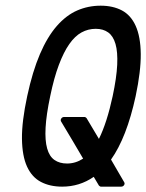

<svg xmlns="http://www.w3.org/2000/svg" viewBox="-20 -660 525 689"><path d="M341.3 -639.6Q385.3 -639.6 417.5 -622.6Q449.7 -605.5 467 -566.9Q484.4 -528.3 485.1 -466.6Q485.8 -404.8 466.8 -314.9Q434.6 -166.5 378.4 -87.4Q390.1 -66.9 402.1 -46.6Q414.1 -26.4 425.8 -5.9Q428.7 -0.5 425 4.6Q421.4 9.8 414.6 9.8H341.8Q340.3 9.8 338.1 8.3Q335.9 6.8 335 5.9L316.4 -25.4Q265.6 9.8 203.1 9.8Q159.2 9.8 127 -7.1Q94.7 -23.9 77.1 -62Q59.6 -100.1 58.8 -162.1Q58.1 -224.1 77.6 -314.9Q96.7 -403.8 123.3 -465.8Q149.9 -527.8 183.6 -566.4Q217.3 -605 256.8 -622.3Q296.4 -639.6 341.3 -639.6ZM283.7 -240.2Q285.2 -240.2 287.4 -238.8Q289.6 -237.3 290.5 -236.3L335 -161.6Q363.8 -219.7 384.3 -314.9Q398.4 -381.3 400.6 -427.5Q402.8 -473.6 394.5 -502.2Q386.2 -530.8 368.2 -543.7Q350.1 -556.6 323.7 -556.6Q296.4 -556.6 272.7 -543.7Q249 -530.8 228.8 -502Q208.5 -473.1 191.2 -427Q173.8 -380.9 160.2 -314.9Q146 -248 143.6 -201.9Q141.1 -155.8 149.2 -127.2Q157.2 -98.6 175.5 -85.9Q193.8 -73.2 220.7 -73.2Q251 -73.2 278.3 -90.8Q258.8 -124.5 239 -157.5Q219.2 -190.4 199.2 -224.1Q196.3 -229.5 200 -234.9Q203.6 -240.2 210.4 -240.2Z"/></svg>

Font: Fibel Nord
Style: Bold Italic
Weight: 700
Designer: Peter Wiegel
Foundry: Peter Wioegel
Version: Version 000.000